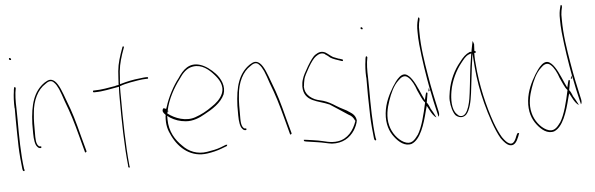

<svg xmlns="http://www.w3.org/2000/svg" viewBox="-53 -926 3905 1261"><g transform="rotate(-5 1899.5 -295.0)"><path d="M34 -702C34 -699 38 -695 43 -695C48 -695 48 -695 48 -700C48 -703 43 -709 40 -709C36 -709 34 -707 34 -702ZM43 -378 44 -377V-302C44 -275 44 -246 45 -216L47 -123C48 -83 55 -6 59 25L62 36C67 41 73 42 73 33L70 23V22C57 -71 56 -196 56 -302C56 -329 55 -353 55 -377C53 -422 54 -470 62 -508C62 -509 62 -510 60 -513C51 -525 49 -499 48 -492V-490C43 -458 41 -419 43 -378ZM55 -376C55 -376 54 -376 54 -376C54 -376 55 -376 55 -376ZM60 -513Z M150 -202C150 -161 156 -125 169 -113C175 -105 182 -102 185 -102H192C195 -102 196 -104 196 -108C196 -112 195 -113 192 -113H185C159 -124 162 -173 162 -202C162 -248 161 -289 166 -332C172 -418 207 -487 259 -519C273 -530 298 -545 317 -521C327 -512 336 -496 345 -477C355 -454 364 -427 374 -397C407 -311 423 -259 452 -149L478 -51C479 -47 480 -47 482 -47C485 -48 490 -52 489 -55L463 -151C434 -263 420 -313 386 -400C367 -452 348 -507 322 -530C298 -550 281 -545 254 -528C180 -477 155 -392 150 -265ZM259 -519Z M570 -436H578C631 -436 683 -449 726 -456L738 -458L737 -442C736 -425 736 -408 736 -388C736 -237 739 -64 753 63V72C755 79 765 78 763 72L761 62V61C748 -70 745 -237 745 -388C745 -410 744 -432 745 -452V-461C767 -470 791 -475 815 -480C845 -485 889 -494 919 -494H928C932 -494 934 -495 934 -498C934 -503 932 -505 928 -505H919C914 -505 900 -504 879 -501C836 -497 791 -487 760 -478L747 -474V-490C747 -497 748 -503 749 -511C752 -583 760 -614 778 -671L793 -713C795 -720 786 -723 784 -717L769 -675C750 -617 742 -586 739 -510C738 -499 738 -484 737 -472V-470H735C725 -469 719 -467 709 -464H707C672 -458 620 -448 577 -448H570C567 -448 565 -445 565 -442C565 -439 568 -436 570 -436ZM746 -450C746 -450 745 -450 745 -450C745 -450 746 -450 746 -450ZM784 -718C784 -718 784 -717 784 -717C784 -717 784 -718 784 -718Z M1011 -281C1006 -271 1017 -258 1027 -248V-239H1026C1022 -181 1031 -149 1052 -107C1095 -19 1174 45 1280 29C1314 24 1346 16 1372 6C1384 1 1397 -4 1409 -8C1410 -8 1412 -10 1413 -16V-17C1414 -18 1411 -16 1412 -17H1404L1368 -3C1343 7 1309 13 1278 18C1213 29 1156 4 1118 -37C1075 -78 1037 -136 1037 -217V-240L1055 -227C1084 -209 1117 -197 1156 -194C1203 -190 1248 -209 1282 -229C1335 -257 1393 -293 1418 -348C1437 -401 1411 -453 1380 -487C1352 -517 1317 -544 1281 -555C1211 -576 1168 -534 1133 -480C1097 -435 1059 -364 1039 -299L1034 -286L1022 -291C1017 -293 1015 -292 1011 -283ZM1039 -256 1043 -271V-268H1047V-273H1043C1058 -348 1101 -423 1139 -473C1164 -511 1192 -542 1234 -548C1293 -557 1338 -518 1371 -480C1394 -454 1429 -408 1407 -354C1393 -320 1362 -293 1334 -275C1298 -249 1261 -229 1220 -215C1157 -193 1085 -220 1040 -255ZM1418 -347Z M1502 -202C1502 -161 1508 -125 1521 -113C1527 -105 1534 -102 1537 -102H1544C1547 -102 1548 -104 1548 -108C1548 -112 1547 -113 1544 -113H1537C1511 -124 1514 -173 1514 -202C1514 -248 1513 -289 1518 -332C1524 -418 1559 -487 1611 -519C1625 -530 1650 -545 1669 -521C1679 -512 1688 -496 1697 -477C1707 -454 1716 -427 1726 -397C1759 -311 1775 -259 1804 -149L1830 -51C1831 -47 1832 -47 1834 -47C1837 -48 1842 -52 1841 -55L1815 -151C1786 -263 1772 -313 1738 -400C1719 -452 1700 -507 1674 -530C1650 -550 1633 -545 1606 -528C1532 -477 1507 -392 1502 -265ZM1611 -519Z M1917 -5C1916 -4 1917 2 1921 5L1935 8C1960 11 1985 16 2009 19C2039 23 2070 32 2099 36C2169 40 2218 10 2250 -39C2260 -55 2273 -82 2275 -102C2271 -131 2256 -146 2232 -161L2231 -162H2230C2221 -169 2211 -175 2196 -182C2180 -189 2165 -199 2149 -208C2123 -225 2096 -240 2067 -249L2028 -259C2007 -265 1982 -280 1968 -297C1957 -311 1948 -326 1948 -354V-356L1949 -357C1950 -369 1952 -384 1956 -401V-402C1961 -420 1973 -443 1993 -478C2013 -512 2030 -534 2044 -544C2062 -557 2081 -566 2103 -555L2104 -554V-553L2126 -538V-537C2140 -523 2162 -515 2190 -506L2210 -499H2211C2214 -499 2216 -498 2218 -498C2220 -506 2217 -509 2216 -509L2194 -516H2192C2179 -521 2168 -525 2156 -530C2137 -541 2125 -554 2108 -564C2084 -576 2064 -571 2039 -554C2027 -545 2009 -522 1987 -485C1965 -448 1951 -420 1947 -405C1940 -387 1939 -371 1938 -355C1938 -251 2037 -253 2104 -222H2105C2141 -200 2185 -169 2224 -144C2243 -135 2254 -123 2263 -103L2266 -99L2265 -98C2245 -38 2205 14 2140 24C2091 32 2049 14 2011 8C1987 5 1961 -1 1938 -3L1922 -5ZM1938 -354C1938 -354 1937 -354 1937 -354C1937 -354 1938 -354 1938 -354ZM2224 -145Z M2352 -702C2352 -699 2356 -695 2361 -695C2366 -695 2366 -695 2366 -700C2366 -703 2361 -709 2358 -709C2354 -709 2352 -707 2352 -702ZM2361 -378 2362 -377V-302C2362 -275 2362 -246 2363 -216L2365 -123C2366 -83 2373 -6 2377 25L2380 36C2385 41 2391 42 2391 33L2388 23V22C2375 -71 2374 -196 2374 -302C2374 -329 2373 -353 2373 -377C2371 -422 2372 -470 2380 -508C2380 -509 2380 -510 2378 -513C2369 -525 2367 -499 2366 -492V-490C2361 -458 2359 -419 2361 -378ZM2373 -376C2373 -376 2372 -376 2372 -376C2372 -376 2373 -376 2373 -376ZM2378 -513Z M2468 -132C2461 -62 2480 -10 2510 28C2537 63 2576 96 2621 83C2679 60 2710 -35 2733 -129L2741 -157L2756 -129C2766 -108 2783 -82 2798 -76L2779 -112C2774 -120 2768 -130 2763 -139V-141C2757 -154 2751 -170 2742 -179L2743 -180C2747 -199 2750 -221 2753 -239L2752 -242C2752 -243 2752 -243 2749 -244C2744 -245 2744 -245 2740 -229L2732 -196L2717 -227C2694 -279 2672 -334 2641 -362H2640C2598 -404 2555 -339 2531 -301C2503 -254 2475 -200 2468 -132ZM2484 -50C2469 -107 2483 -167 2499 -212C2515 -259 2537 -309 2571 -340C2589 -359 2613 -374 2636 -353C2658 -335 2677 -295 2687 -264L2708 -218C2715 -203 2722 -190 2732 -180C2716 -105 2696 -20 2664 30H2663C2641 61 2617 89 2571 66C2531 46 2496 -1 2484 -50ZM2723 -644C2723 -621 2724 -594 2727 -562C2737 -462 2753 -359 2771 -264L2777 -237C2785 -198 2792 -160 2801 -126L2812 -79C2816 -83 2819 -94 2816 -110C2799 -186 2780 -271 2766 -358C2751 -447 2735 -545 2735 -644C2734 -667 2735 -687 2738 -702L2743 -725C2744 -736 2742 -738 2739 -740C2736 -743 2732 -731 2732 -727C2725 -701 2722 -680 2723 -644ZM2760 -250C2762 -251 2765 -253 2768 -254C2768 -256 2768 -259 2767 -262L2764 -273ZM2779 -113C2779 -113 2779 -112 2779 -112C2779 -112 2779 -113 2779 -113ZM2816 -110Z M2894 -179C2896 -139 2908 -98 2924 -79C2944 -61 2972 -56 2994 -77C3018 -103 3031 -158 3038 -215C3045 -270 3051 -328 3058 -384L3070 -474L3077 -382C3084 -298 3098 -221 3118 -143C3140 -59 3172 40 3206 97C3226 126 3244 142 3258 147C3291 158 3308 131 3322 96L3330 74C3329 74 3328 73 3327 73C3324 74 3320 76 3318 74L3310 91C3303 110 3288 149 3261 136C3246 131 3231 114 3215 91C3200 66 3184 32 3169 -9C3130 -119 3095 -262 3085 -404C3083 -423 3082 -440 3082 -455V-475L3090 -478H3094C3094 -486 3090 -486 3083 -491L3084 -493C3085 -510 3085 -520 3086 -533C3084 -542 3080 -550 3078 -555C3078 -554 3077 -552 3077 -551C3075 -538 3066 -500 3064 -481L3062 -486C3060 -484 3059 -485 3053 -485C3025 -473 3008 -456 2983 -423C2946 -379 2912 -312 2900 -240C2896 -216 2893 -197 2894 -179ZM2911 -239C2923 -308 2956 -373 2991 -417C3008 -438 3022 -459 3045 -469L3062 -475L3058 -447C3045 -377 3039 -292 3029 -216C3025 -184 3010 -60 2956 -71H2955C2946 -73 2939 -79 2932 -87C2900 -119 2902 -189 2911 -239ZM3310 92C3310 92 3310 91 3310 91C3310 91 3310 92 3310 92Z M3407 -132C3400 -62 3419 -10 3449 28C3476 63 3515 96 3560 83C3618 60 3649 -35 3672 -129L3680 -157L3695 -129C3705 -108 3722 -82 3737 -76L3718 -112C3713 -120 3707 -130 3702 -139V-141C3696 -154 3690 -170 3681 -179L3682 -180C3686 -199 3689 -221 3692 -239L3691 -242C3691 -243 3691 -243 3688 -244C3683 -245 3683 -245 3679 -229L3671 -196L3656 -227C3633 -279 3611 -334 3580 -362H3579C3537 -404 3494 -339 3470 -301C3442 -254 3414 -200 3407 -132ZM3423 -50C3408 -107 3422 -167 3438 -212C3454 -259 3476 -309 3510 -340C3528 -359 3552 -374 3575 -353C3597 -335 3616 -295 3626 -264L3647 -218C3654 -203 3661 -190 3671 -180C3655 -105 3635 -20 3603 30H3602C3580 61 3556 89 3510 66C3470 46 3435 -1 3423 -50ZM3662 -644C3662 -621 3663 -594 3666 -562C3676 -462 3692 -359 3710 -264L3716 -237C3724 -198 3731 -160 3740 -126L3751 -79C3755 -83 3758 -94 3755 -110C3738 -186 3719 -271 3705 -358C3690 -447 3674 -545 3674 -644C3673 -667 3674 -687 3677 -702L3682 -725C3683 -736 3681 -738 3678 -740C3675 -743 3671 -731 3671 -727C3664 -701 3661 -680 3662 -644ZM3699 -250C3701 -251 3704 -253 3707 -254C3707 -256 3707 -259 3706 -262L3703 -273ZM3718 -113C3718 -113 3718 -112 3718 -112C3718 -112 3718 -113 3718 -113ZM3755 -110Z"/></g></svg>

Font: Stray Cat
Style: HlCn
Weight: 100
Version: Version 1.0